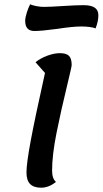

<svg xmlns="http://www.w3.org/2000/svg" viewBox="-20 -847 477 892"><path d="M103 -46Q103 -87 122.5 -192Q142 -297 189 -508L145 -558Q169 -577 200.5 -588.5Q232 -600 258 -600Q288 -600 300.5 -587.5Q313 -575 313 -545Q313 -537 294 -459Q263 -332 242.5 -229Q222 -126 222 -55Q222 -17 240 -2Q207 25 171 25Q137 25 120 8Q103 -9 103 -46ZM97 -750Q97 -765 104.5 -788.5Q112 -812 120 -827Q131 -822 149.5 -818.5Q168 -815 183 -815Q212 -815 272 -819Q334 -823 368 -823Q403 -823 420 -811.5Q437 -800 437 -776Q437 -748 424 -715Q416 -719 397 -721.5Q378 -724 359 -724Q317 -724 247 -713Q173 -703 140 -703Q97 -703 97 -750Z"/></svg>

Font: Lemonada
Style: Regular
Weight: 400
Designer: Mohamed Gaber (Arabic) Eduardo Tunni (Latin)
Foundry: Kief Type Foundry
Version: Version 3.006